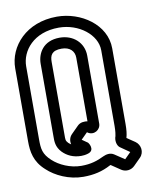

<svg xmlns="http://www.w3.org/2000/svg" viewBox="-83 -762 695 861"><g transform="rotate(-10 264.5 -331.0)"><path d="M401 -125C394 -107 398 -83 411 -73L454 -43L426 -15L381 -45C364 -56 345 -51 332 -45C301 -30 272 -20 228 -20C177 -20 128 -43 99 -70C64 -102 61 -126 61 -170V-502C61 -572 119 -648 235 -648C326 -648 405 -586 405 -515V-170C405 -145 402 -129 401 -125ZM228 30C276 30 315 21 354 0C354 0 356 -1 357 -1L400 28C420 41 445 37 460 22L492 -10C514 -32 508 -67 485 -83L448 -108C453 -125 455 -145 455 -170V-515C455 -624 344 -698 235 -698C95 -698 11 -602 11 -502V-170C11 -122 18 -76 65 -34C102 1 163 30 228 30ZM278 -164C279 -164 280 -163 281 -162C307 -145 339 -164 339 -193V-502C339 -561 293 -603 231 -603C155 -603 127 -549 127 -502V-170C127 -150 126 -124 151 -98C171 -78 198 -64 235 -64C244 -64 255 -65 267 -69C301 -80 277 -116 275 -117L249 -135ZM244 -201 211 -168C199 -156 195 -140 199 -123C196 -125 191 -128 187 -132C176 -144 177 -148 177 -170V-502C177 -531 185 -553 231 -553C269 -553 289 -531 289 -502V-212C277 -214 257 -214 244 -201Z"/></g></svg>

Font: DIN Rundschrift
Style: BreitKont
Weight: 400
Width: 7
Version: Version 1.027